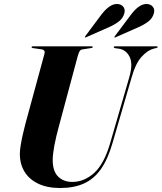

<svg xmlns="http://www.w3.org/2000/svg" viewBox="-20 -932 810 962"><path d="M532 -215 628.5 -547.5Q647 -613 629.2 -647.8Q611.5 -682.5 576 -688L557 -690.5Q553 -691.5 551.5 -692.8Q550 -694 550 -696Q550 -698 551.8 -699Q553.5 -700 557 -700H764Q767 -700 768.5 -699.2Q770 -698.5 770 -696.5Q770 -695 768.8 -693.8Q767.5 -692.5 763.5 -691.5L749 -688Q719 -680 689.2 -647.2Q659.5 -614.5 640 -546L543.5 -214.5Q520.5 -134.5 485.8 -85Q451 -35.5 401 -12.8Q351 10 281.5 10Q216 10 170.8 -12Q125.5 -34 102.2 -72.8Q79 -111.5 79.5 -163Q79.5 -177.5 83.5 -203Q87.5 -228.5 94 -257.2Q100.5 -286 107 -310.5L203 -663.5Q205.5 -673.5 201 -678.8Q196.5 -684 187 -685L145 -691Q142 -691.5 140.2 -692.5Q138.5 -693.5 138.5 -696Q138.5 -698 140.2 -699Q142 -700 145 -700H439Q444.5 -700 444.5 -696.5Q444.5 -695 443.2 -693.5Q442 -692 438 -691.5L393.5 -684.5Q384.5 -683.5 379.8 -677Q375 -670.5 369.5 -651L278.5 -312Q260 -245.5 252.2 -202.2Q244.5 -159 244 -131.5Q244 -74.5 271 -47.5Q298 -20.5 342.5 -20.5Q401.5 -20.5 451.5 -65.2Q501.5 -110 532 -215ZM488.5 -859.5Q508.5 -885.5 528.2 -899Q548 -912.5 567 -912Q587 -911.5 597.8 -898Q608.5 -884.5 603 -865.5Q596.5 -840.5 575 -824.2Q553.5 -808 528.5 -797L410.5 -745Q409 -744 407.8 -744Q406.5 -744 405.5 -744.5Q405 -746 405.8 -747.5Q406.5 -749 407.5 -751ZM637 -859.5Q656.5 -885.5 676.2 -899Q696 -912.5 715 -912Q735 -911.5 745.8 -898Q756.5 -884.5 751 -865.5Q744.5 -840.5 723 -824.2Q701.5 -808 676.5 -797L558.5 -745Q557 -744 555.8 -744Q554.5 -744 553 -744.5Q553 -746 553.8 -747.5Q554.5 -749 555.5 -751Z"/></svg>

Font: Fraunces 120pt
Style: Bold Italic
Weight: 700
Italic angle: -16°
Version: Version 1.000;[b76b70a41]